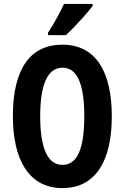

<svg xmlns="http://www.w3.org/2000/svg" viewBox="-20 -954 639 984"><path d="M455 -924V-934H308C287 -889 261 -840 226 -786V-774H318C364 -817 428 -887 455 -924ZM553 -358C553 -585 472 -725 300 -725C134 -725 46 -600 46 -359C46 -134 129 10 300 10C471 10 553 -131 553 -358ZM186 -358C186 -523 225 -607 300 -607C375 -607 412 -526 412 -358C412 -189 375 -109 300 -109C225 -109 186 -193 186 -358Z"/></svg>

Font: Noto Sans Gurmukhi ExtraCondensed
Style: Bold
Weight: 700
Width: 2
Designer: Jelle Bosma - Monotype Design Team
Foundry: Monotype Imaging Inc.
Version: Version 2.004